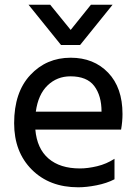

<svg xmlns="http://www.w3.org/2000/svg" viewBox="-20 -785 583 815"><path d="M411 -311Q411 -379 380 -420Q349 -461 279 -461Q222 -461 182 -422.5Q142 -384 132 -311ZM312 10Q190 10 115 -65Q40 -140 40 -262Q40 -393 108.5 -466.5Q177 -540 280 -540Q378 -540 439 -476.5Q500 -413 500 -301Q500 -269 494 -235H130Q137 -154 186 -112Q235 -70 319 -70Q353 -70 392.5 -79.5Q432 -89 466 -111V-24Q433 -7 390 1.5Q347 10 312 10ZM320 -594H239L101 -765H193L280 -658L366 -765H458Z"/></svg>

Font: LXGW 975 Gothic SC
Style: Regular
Weight: 400
Version: Version 2.01;February 25, 2021